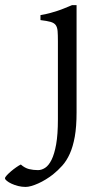

<svg xmlns="http://www.w3.org/2000/svg" viewBox="-127 -489 406 753"><path d="M173.3 -48.3Q173.3 7.8 166.3 47.1Q159.2 86.4 146.7 114Q134.3 141.6 117.2 160.6Q100.1 179.7 80.6 195.3Q67.4 205.6 52.7 214.6Q38.1 223.6 23.4 230.2Q8.8 236.8 -4.2 240.5Q-17.1 244.1 -26.4 244.1Q-41.5 244.1 -55.9 240.5Q-70.3 236.8 -81.8 231.4Q-93.3 226.1 -100.3 220.2Q-107.4 214.4 -107.4 210.4Q-107.4 206.1 -100.3 198.5Q-93.3 190.9 -83.5 182.6Q-73.7 174.3 -63.2 167Q-52.7 159.7 -45.4 156.2Q-29.8 169.9 -13.2 174.1Q3.4 178.2 22 178.2Q36.1 178.2 50 169.2Q64 160.2 75.2 137.7Q86.4 115.2 93.3 76.7Q100.1 38.1 100.1 -21V-327.1Q100.1 -352.1 98.9 -367.2Q97.7 -382.3 91.3 -390.9Q85 -399.4 71 -403.3Q57.1 -407.2 31.7 -410.2V-429.7Q52.2 -433.1 68.1 -437.5Q84 -441.9 98.4 -446.5Q112.8 -451.2 126.2 -456.8Q139.6 -462.4 155.3 -468.8H173.3Z"/></svg>

Font: Gentium Kaktovik
Style: Regular
Weight: 400
Designer: J. Victor Gaultney and Annie Olsen
Foundry: SIL International
Version: Version 1.102; 2013; Maintenance release